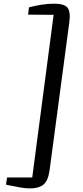

<svg xmlns="http://www.w3.org/2000/svg" viewBox="-20 -866 452 1042"><path d="M274.5 -846Q329.5 -846 346.8 -823.8Q364 -801.5 356 -744L249.5 55Q242 113.5 216.8 135Q191.5 156.5 143 156.5Q120.5 156.5 92 151.8Q63.5 147 40.8 142Q18 137 12.5 136L18.5 97H155L271 -785.5L132.5 -786.5L137 -826Q168.5 -834.5 203.8 -840.2Q239 -846 274.5 -846Z"/></svg>

Font: Merriweather Text Regular
Style: Italic
Weight: 400
Italic angle: -7.8°
Designer: Eben Sorkin
Foundry: Eben Sorkin
Version: Version 2.100; ttfautohint (v1.7.19-72a1) -l 8 -r 50 -G 200 